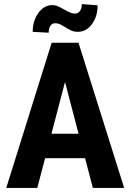

<svg xmlns="http://www.w3.org/2000/svg" viewBox="-20 -920 637 940"><path d="M231.9 -265.1H364.7L298.3 -518.6ZM396.5 -145.5H200.7L162.6 0H10.7L232.9 -710.9H364.3L587.9 0H434.6ZM458 -894Q458 -839.8 430.4 -802Q402.8 -764.2 360.8 -764.2Q345.2 -764.2 333.3 -768.6Q321.3 -772.9 299.6 -786.6Q277.8 -800.3 268.8 -803.2Q259.8 -806.2 249 -806.2Q235.8 -806.2 227.1 -794.2Q218.3 -782.2 218.3 -759.8L140.1 -764.2Q140.1 -818.4 168 -856.7Q195.8 -895 236.3 -895Q247.1 -895 257.1 -891.8Q267.1 -888.7 291.7 -874.8Q316.4 -860.8 327.1 -857.2Q337.9 -853.5 348.6 -853.5Q361.3 -853.5 370.8 -865.5Q380.4 -877.4 380.4 -899.9Z"/></svg>

Font: MAUL Condensed Bold
Style: Condensed Bold
Weight: 700
Designer: MAUL
Version: Version 1.0; 2020; ttfautohint (v1.8.3)